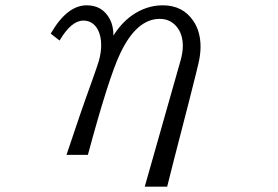

<svg xmlns="http://www.w3.org/2000/svg" viewBox="-20 -580 1040 719"><path d="M522 119.1 655.8 -352.1Q664.6 -382.3 664.6 -408.2Q664.6 -447.8 646 -474.1Q621.1 -509.3 578.1 -509.3Q491.2 -509.3 429.7 -378.9Q386.7 -288.1 309.1 0H229Q281.2 -157.7 324.2 -275.9Q344.7 -333.5 350.1 -351.6Q358.9 -382.8 358.9 -411.1Q358.9 -444.8 346.7 -468.3Q328.1 -502.9 292 -502.9Q247.1 -502.9 203.1 -428.2L169.9 -454.1Q231 -560.1 304.7 -560.1Q364.7 -560.1 392.1 -506.8Q404.8 -481.9 404.8 -446.8Q433.1 -492.2 471.7 -520.5Q526.9 -560.1 589.4 -560.1Q664.6 -560.1 704.1 -501.5Q731 -461.9 731 -404.8Q731 -376 723.1 -342.3Q720.7 -330.1 687 -197.3Q616.7 74.2 606 119.1Z"/></svg>

Font: BIZ UDMincho
Style: Regular
Weight: 400
Monospace: yes
Designer: TypeBank Co., Ltd.
Foundry: Morisawa Inc.
Version: Version 1.06